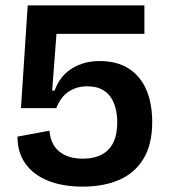

<svg xmlns="http://www.w3.org/2000/svg" viewBox="-20 -680 631 714"><path d="M288 14Q213 14 158.5 -8Q104 -30 74.5 -71.5Q45 -113 45 -172L164 -194Q168 -143 200.5 -116.5Q233 -90 288 -90Q350 -90 383 -123.5Q416 -157 416 -225Q416 -254 409.5 -278.5Q403 -303 390 -321Q377 -339 356 -349Q335 -359 304 -359Q281 -359 262.5 -352.5Q244 -346 230 -335.5Q216 -325 206 -310Q196 -295 189 -278H58L83 -660H517V-554H190L174 -343H183Q203 -398 247.5 -425.5Q292 -453 350 -453Q416 -453 459.5 -424.5Q503 -396 524.5 -345.5Q546 -295 546 -226Q546 -143 513.5 -89.5Q481 -36 423 -11Q365 14 288 14Z"/></svg>

Font: Bricolage Grotesque 36pt SemiBold
Style: Regular
Weight: 600
Designer: Mathieu Triay
Foundry: Atelier Triay
Version: Version 1.001;gftools[0.9.33.dev8+g029e19f]